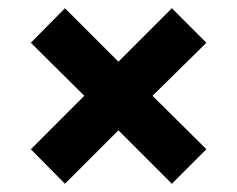

<svg xmlns="http://www.w3.org/2000/svg" viewBox="-20 -492 577 467"><path d="M138 -45 55 -129 185 -259 55 -388 138 -472 268 -342 398 -472 482 -388 351 -259 482 -129 398 -45 268 -175Z"/></svg>

Font: Karla
Style: Bold
Weight: 700
Designer: Jonathan Pinhorn
Version: Version 2.004; ttfautohint (v1.8.4.7-5d5b);gftools[0.9.33]